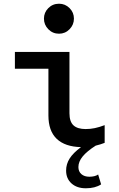

<svg xmlns="http://www.w3.org/2000/svg" viewBox="-20 -780 640 1031"><path d="M297 -599Q263 -599 239.5 -623Q216 -647 216 -680Q216 -713 239.5 -736.5Q263 -760 297 -760Q330 -760 353.5 -736.5Q377 -713 377 -680Q377 -647 353.5 -623Q330 -599 297 -599ZM441 231Q393 231 364 205Q335 179 335 136Q335 101 354 71Q373 41 415 10Q329 8 284.5 -34.5Q240 -77 240 -160V-411H60V-501H353V-172Q353 -127 374.5 -107Q396 -87 440 -87Q465 -87 489 -92Q513 -97 542 -108V-13Q532 -9 519.5 -5Q507 -1 494 2Q447 32 424 60Q401 88 401 117Q401 141 417 155Q433 169 460 169Q474 169 486.5 166Q499 163 507 157L523 210Q491 231 441 231Z"/></svg>

Font: Red Hat Mono SemiBold
Style: Regular
Weight: 600
Monospace: yes
Designer: Pentagram, MCKL
Foundry: Pentagram, MCKL
Version: Version 1.023